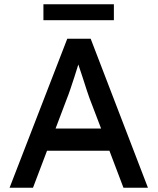

<svg xmlns="http://www.w3.org/2000/svg" viewBox="-20 -882 740 902"><path d="M25 0 296 -700H406L675 0H560L494 -174H201L135 0ZM294 -418 241 -278H455L400 -422Q397 -429 388 -457Q379 -485 368 -519Q357 -553 348 -579Q340 -553 330 -522Q320 -491 310.5 -463Q301 -435 294 -418ZM184 -787V-862H515V-787Z"/></svg>

Font: Lexend
Style: Regular
Weight: 400
Designer: Bonnie Shaver-Troup, Thomas Jockin
Foundry: Lexend
Version: Version 1.007; ttfautohint (v1.8.3)